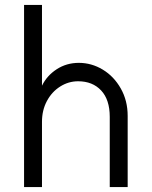

<svg xmlns="http://www.w3.org/2000/svg" viewBox="-20 -762 618 782"><path d="M298 -431Q259 -431 225 -409.5Q191 -388 171 -350.5Q151 -313 151 -266V0H78V-742H151V-413Q171 -454 211 -480Q251 -506 301 -506Q353 -506 398.5 -478.5Q444 -451 472 -401.5Q500 -352 500 -290V0H427V-286Q427 -356 392 -393.5Q357 -431 298 -431Z"/></svg>

Font: SUIT Variable
Style: Regular
Weight: 400
Designer: Sunn Youn; Korean Glyphs from Source Han Sans (Sandoll Communications; Soo-young Jang, Joo-yeon Kang)
Foundry: Sunn
Version: Version 1.150;FEAKit 1.0